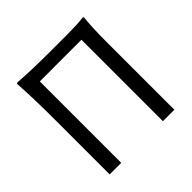

<svg xmlns="http://www.w3.org/2000/svg" viewBox="-181 -895 1066 1066"><g transform="rotate(-45 351.5 -362.0)"><path d="M97.7 0V-422.9Q97.7 -598.6 89.8 -715.8Q89.8 -723.6 97.7 -723.6Q199.2 -715.8 351.6 -715.8H478.5Q558.6 -715.8 605.5 -721.7Q613.3 -721.7 613.3 -715.8Q605.5 -645.5 605.5 -537.1V-357.4V0H515.6V-639.6H188.5V0Z"/></g></svg>

Font: Bpmf GenSeki Gothic R
Style: R
Weight: 400
Foundry: But Ko
Version: Version 1.320